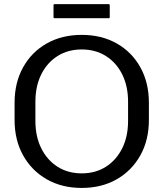

<svg xmlns="http://www.w3.org/2000/svg" viewBox="-20 -885 785 922"><path d="M50 -309V-391.5Q50 -488 90.8 -561.5Q131.5 -635 204.2 -676.2Q277 -717.5 372.5 -717.5Q468 -717.5 540.8 -676.2Q613.5 -635 654.2 -561.5Q695 -488 695 -391.5V-309Q695 -212.5 654 -139Q613 -65.5 540.5 -24Q468 17.5 372.5 17.5Q277 17.5 204.5 -24Q132 -65.5 91 -139Q50 -212.5 50 -309ZM150 -304Q150 -229.5 178.2 -172.8Q206.5 -116 256.5 -84.2Q306.5 -52.5 372.5 -52.5Q438.5 -52.5 488.5 -84.2Q538.5 -116 566.8 -172.8Q595 -229.5 595 -304V-396.5Q595 -471 567 -527.5Q539 -584 488.8 -615.8Q438.5 -647.5 372.5 -647.5Q306.5 -647.5 256.2 -615.8Q206 -584 178 -527.5Q150 -471 150 -396.5ZM237 -802.5V-860Q237 -865 242 -865H502Q507 -865 507 -860V-802.5Q507 -797.5 502 -797.5H242Q237 -797.5 237 -802.5Z"/></svg>

Font: MFEK Sans
Style: Regular
Weight: 400
Designer: Owen Earl
Foundry: indestructible type*
Version: Version 0.001; ttfautohint (v1.8.4.7-5d5b)